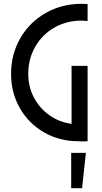

<svg xmlns="http://www.w3.org/2000/svg" viewBox="-20 -740 537 1006"><path d="M391 0Q291 0 210.5 -46.5Q130 -93 84 -173.5Q38 -254 38 -353Q38 -456 86.5 -540Q135 -624 219.5 -672Q304 -720 407 -720Q428 -720 439 -719V-630Q417 -632 407 -632Q329 -632 265 -595.5Q201 -559 164.5 -495Q128 -431 128 -353Q128 -286 157.5 -229.5Q187 -173 238.5 -136.5Q290 -100 355 -91V-395H439V0Q414 2 391 0ZM353 61H430L410 246H353Z"/></svg>

Font: Lineal
Style: Regular
Weight: 400
Designer: Created by Frank Adebiaye with contributions from Anton Moglia & Ariel Martín Pérez
Created by Frank ADEBIAYE with FontF
Foundry: Velvetyne Type Foundry
Version: Version 2.000